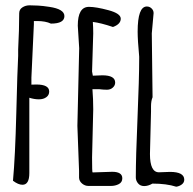

<svg xmlns="http://www.w3.org/2000/svg" viewBox="-20 -686 726 722"><path d="M107.4 -595.2 98.1 -394.5V-367.7L116.7 -368.2Q165 -368.2 165 -341.8Q165 -328.6 154.3 -320.6Q143.6 -312.5 126.2 -312.5Q108.9 -312.5 90.3 -318.4V-35.2Q90.3 8.8 64.5 8.8Q48.8 8.8 28.8 -6.3Q37.1 -95.7 41.3 -260.5Q45.4 -425.3 48.3 -476.1V-500.5Q52.2 -573.2 52.2 -636.2Q52.2 -650.4 64.2 -658.2Q76.2 -666 91.1 -666Q106 -666 123 -665Q140.6 -664.1 165.5 -660.2Q222.2 -651.9 222.2 -625.5Q222.2 -597.2 171.4 -597.2Q151.4 -606.9 119.1 -606.9H107.4Z M277.8 -504.9 272.5 -589.4Q272.5 -660.2 314.5 -660.2Q341.3 -660.2 387.7 -647.7Q434.1 -635.3 434.1 -615.7Q434.1 -595.2 404.8 -584.5Q358.4 -600.1 329.1 -603.5Q330.6 -582 330.6 -560.5L326.2 -417Q326.2 -416 329.1 -401.4L364.7 -402.8Q413.1 -402.8 413.1 -375.5Q413.1 -364.7 404.3 -356.7Q395.5 -348.6 382.1 -348.6Q368.7 -348.6 353 -350.6H327.6Q330.6 -312.5 330.6 -274.9Q330.6 -274.9 326.2 -93.8Q326.2 -37.6 328.1 -37.6L401.9 -40Q439.9 -40 439.9 -15.6Q439.9 -0.5 426.8 6.3Q413.6 13.2 397 13.2H312.5Q299.3 13.2 288.6 4.2Q277.8 -4.9 277.3 -17.6V-43.9L271 -212.9Z M550.8 -560.5 553.7 -320.3Q547.9 -306.6 547.9 -286.1V-266.1L543.9 -106.9Q543.9 -38.1 577.6 -38.1L619.1 -39.6Q672.9 -39.6 672.9 -10.3Q672.9 0.5 663.6 7.6Q654.3 14.6 642.6 16.1Q606 4.4 553.2 4.4Q537.1 13.7 522.2 13.7Q507.3 13.7 499 3.4Q490.7 -6.8 490.7 -19Q490.7 -93.3 497.1 -242.4Q503.4 -391.6 503.4 -465.8V-473.1Q497.6 -535.6 497.6 -566.9Q497.6 -661.6 532.2 -661.6Q542.5 -661.6 550 -654.3Q557.6 -647 557.6 -636.7Z"/></svg>

Font: Amatic
Style: Bold
Weight: 700
Width: 3
Version: Version 2.000; ttfautohint (v0.92-dirty) -l 8 -r 50 -G 50 -x